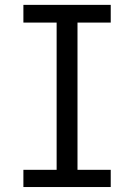

<svg xmlns="http://www.w3.org/2000/svg" viewBox="-20 -753 540 773"><path d="M74.2 0V-69.3H208V-662.1H74.2V-733.4H425.8V-662.1H292V-69.3H425.8V0Z"/></svg>

Font: Gen Shin Gothic Monospace Normal
Style: Regular
Weight: 350
Designer: [Source Han Sans]
Ryoko NISHIZUKA  (kana & ideographs); Paul D. Hunt (Latin, Greek & Cyrillic); Wenlong ZHANG  (bopomofo
Version: Version 1.002.20150607